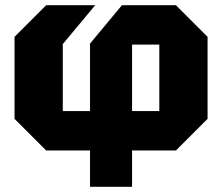

<svg xmlns="http://www.w3.org/2000/svg" viewBox="-20 -580 856 740"><path d="M489 -152H594V-408H489ZM158 0 36 -122V-438L158 -560H347L222 -410V-152H327V-412L450 -560H658L780 -438V-122L658 0H489V140H327V0Z"/></svg>

Font: Tektur ExtraBold
Style: Regular
Weight: 800
Designer: Adam Jagosz
Foundry: Adam Jagosz
Version: Version 1.005;gftools[0.9.30]